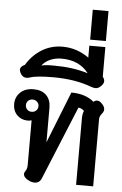

<svg xmlns="http://www.w3.org/2000/svg" viewBox="-71 -1207 807 1265"><g transform="rotate(5 332.0 -575.0)"><path d="M133 -42Q133 -53 141 -62Q152 -78 152 -102V-398Q141 -394 126 -394Q84 -394 56 -422Q28 -450 28 -495Q28 -541 60 -572Q92 -603 147 -603Q202 -603 232 -573Q262 -543 262 -491V-262L397 -603Q491 -603 547 -555Q559 -565 571 -565Q585 -565 597 -554Q622 -532 622 -511Q622 -496 609 -481Q602 -472 598 -463.5Q594 -455 594 -442V0H481V-440Q481 -470 490 -489Q485 -496 473.5 -502Q462 -508 452 -508L253 -24Q240 9 207 9Q189 9 172 1Q133 -17 133 -42ZM189 -495Q189 -512 176.5 -523.5Q164 -535 147 -535Q129 -535 117.5 -523.5Q106 -512 106 -495Q106 -477 117.5 -465.5Q129 -454 147 -454Q165 -454 177 -465.5Q189 -477 189 -495Z M606 -696Q606 -676 579 -655Q567 -646 553 -646Q539 -646 523 -652Q415 -693 269 -693Q159 -693 115 -678Q106 -674 94 -674Q67 -674 52 -703Q46 -715 46 -724Q46 -745 76 -758Q116 -824 177 -861.5Q238 -899 314 -899Q408 -899 488 -842V-921H594V-726L599 -718Q606 -707 606 -696ZM493 -739Q431 -820 314 -820Q273 -820 239.5 -805.5Q206 -791 184 -763Q208 -770 263 -770Q330 -770 385 -762.5Q440 -755 493 -739Z M490 -1159H594V-961H490Z"/></g></svg>

Font: Niramit SemiBold
Style: Regular
Weight: 600
Designer: Katatrad Aksorn Co.,Ltd.
Foundry: Cadson Demak Co.,Ltd.
Version: Version 1.001; ttfautohint (v1.6)